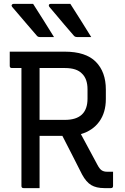

<svg xmlns="http://www.w3.org/2000/svg" viewBox="-20 -965 640 985"><path d="M150 -945Q179 -899 204 -860Q229 -821 257 -775H184Q178 -775 174 -777.5Q170 -780 168 -783Q137 -819 118.5 -840.5Q100 -862 83.5 -881.5Q67 -901 42 -930Q38 -935 40.5 -940Q43 -945 49 -945ZM341 -945Q370 -899 395 -860Q420 -821 448 -775H375Q364 -775 358 -783Q327 -819 308.5 -840.5Q290 -862 274 -881.5Q258 -901 233 -930Q229 -935 231 -940Q233 -945 239 -945ZM183 0H101Q90 0 90 -11V-616H41Q30 -616 30 -627V-700H312Q420 -700 471.5 -648Q523 -596 523 -506V-457Q523 -388 489.5 -341.5Q456 -295 395 -277Q416 -238 437 -199Q458 -160 480 -119Q491 -98 502 -91Q513 -84 529 -84H560V-11Q560 0 549 0H515Q474 0 448 -15.5Q422 -31 401 -70Q376 -120 350.5 -169.5Q325 -219 300 -268H183ZM313 -616H183V-350H313Q429 -350 429 -459V-507Q429 -560 401 -587Q374 -616 313 -616Z"/></svg>

Font: Recursive Mn Lnr St
Style: Regular
Weight: 400
Monospace: yes
Version: Version 1.079;hotconv 1.0.112;makeotfexe 2.5.65598; ttfautoh